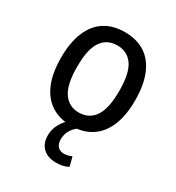

<svg xmlns="http://www.w3.org/2000/svg" viewBox="-168 -605 831 904"><g transform="rotate(30 247.5 -152.5)"><path d="M248 9Q184 9 139 -20Q94 -49 70 -105.5Q46 -162 46 -246Q46 -329 70 -386Q94 -443 139 -471.5Q184 -500 248 -500Q311 -500 356 -471.5Q401 -443 425 -386Q449 -329 449 -246Q449 -162 425 -105.5Q401 -49 356 -20Q311 9 248 9ZM247 -63Q302 -63 332 -106.5Q362 -150 362 -246Q362 -343 332 -385.5Q302 -428 248 -428Q193 -428 163 -385.5Q133 -343 133 -246Q133 -150 163 -106.5Q193 -63 247 -63ZM272 195Q227 195 201 170.5Q175 146 175 102Q175 63 198 28.5Q221 -6 260 -31L288 0Q273 9 261 23Q249 37 243 53.5Q237 70 237 88Q237 113 249.5 126.5Q262 140 284 140Q292 140 303 137.5Q314 135 325 130L338 180Q323 188 307 191.5Q291 195 272 195Z"/></g></svg>

Font: Nunito Sans 10pt Condensed Medium
Style: Regular
Weight: 500
Width: 3
Designer: Vernon Adams
Foundry: Vernon Adams
Version: Version 3.101;gftools[0.9.27]